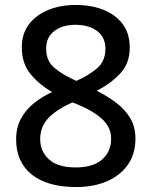

<svg xmlns="http://www.w3.org/2000/svg" viewBox="-20 -744 612 774"><path d="M285 -724Q348 -724 397 -704.5Q446 -685 474.5 -647Q503 -609 503 -552Q503 -488 464 -447Q425 -406 370 -378Q412 -357 447.5 -330.5Q483 -304 504.5 -268.5Q526 -233 526 -185Q526 -125 496.5 -81.5Q467 -38 413 -14Q359 10 287 10Q171 10 108 -40.5Q45 -91 45 -182Q45 -230 65 -266.5Q85 -303 118 -329Q151 -355 190 -373Q138 -403 103 -445.5Q68 -488 68 -553Q68 -609 97 -646.5Q126 -684 175 -704Q224 -724 285 -724ZM284 -644Q232 -644 199 -619Q166 -594 166 -548Q166 -497 201.5 -468.5Q237 -440 288 -418Q336 -439 370.5 -468Q405 -497 405 -548Q405 -594 371.5 -619Q338 -644 284 -644ZM142 -183Q142 -134 177.5 -101.5Q213 -69 285 -69Q355 -69 391.5 -101Q428 -133 428 -185Q428 -232 389.5 -266Q351 -300 288 -325L272 -331Q210 -304 176 -269Q142 -234 142 -183Z"/></svg>

Font: Noto Sans Sinhala UI Medium
Style: Regular
Weight: 500
Designer: Jelle Bosma - Monotype Design Team
Foundry: Monotype Imaging Inc.
Version: Version 2.006; ttfautohint (v1.8.4.7-5d5b)